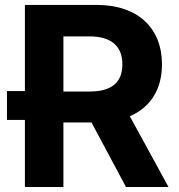

<svg xmlns="http://www.w3.org/2000/svg" viewBox="-20 -747 716 767"><path d="M79.5 0H233.3V-257.8H345.5L483.3 0H653.1L498.6 -282.7C581.3 -318.2 627.1 -390.3 627.1 -489.7C627.1 -634.2 531.6 -727.3 366.5 -727.3H79.5V-383.2H7.8V-267.8H79.5ZM233.3 -381.4V-601.6H337C425.8 -601.6 468.8 -562.1 468.8 -489.7C468.8 -417.6 425.8 -381.4 337.7 -381.4Z"/></svg>

Font: Karasuma Gothic
Style: Bold
Weight: 700
Designer: Rasmus Andersson / Ryoko Nishizuka
Foundry: Genbu
Version: Version 1.00